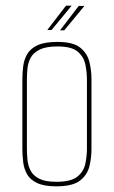

<svg xmlns="http://www.w3.org/2000/svg" viewBox="-20 -651 402 678"><path d="M179 7Q136 7 111.5 -4.5Q87 -16 76 -35Q65 -54 62 -77.5Q59 -101 59 -124V-372Q59 -395 62 -418Q65 -441 76.5 -460.5Q88 -480 113 -491.5Q138 -503 183 -503Q238 -503 263 -483Q288 -463 295.5 -433Q303 -403 303 -372V-124Q303 -93 295.5 -63Q288 -33 262 -13Q236 7 179 7ZM179 -9Q231 -9 253.5 -27.5Q276 -46 281.5 -73.5Q287 -101 287 -127V-369Q287 -396 281.5 -423Q276 -450 254.5 -468.5Q233 -487 183 -487Q143 -487 120.5 -476Q98 -465 88.5 -447.5Q79 -430 77 -409.5Q75 -389 75 -369V-127Q75 -107 77 -86.5Q79 -66 88 -48.5Q97 -31 118.5 -20Q140 -9 179 -9ZM147 -545 213 -631H233L162 -545ZM192 -544 258 -630H278L207 -544Z"/></svg>

Font: Alumni Sans Pinstripe
Style: Regular
Weight: 400
Designer: Robert E. Leuschke
Foundry: Robert E. Leuschke
Version: Version 1.010; ttfautohint (v1.8.4.7-5d5b)